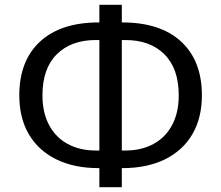

<svg xmlns="http://www.w3.org/2000/svg" viewBox="-20 -753 917 796"><path d="M392 23V-76L416 -56H389Q287 -56 213 -92.5Q139 -129 99.5 -196.5Q60 -264 60 -358Q60 -501 146 -580.5Q232 -660 389 -660H416L392 -640V-733H485V-640L460 -660H487Q645 -660 731 -580.5Q817 -501 817 -358Q817 -264 777.5 -196.5Q738 -129 664 -92.5Q590 -56 487 -56H460L485 -76V23ZM392 -110V-605L414 -587H377Q275 -587 215.5 -528Q156 -469 156 -358Q156 -286 183.5 -234.5Q211 -183 261 -156Q311 -129 377 -129H414ZM485 -110 462 -129H500Q566 -129 616 -156Q666 -183 693.5 -234.5Q721 -286 721 -358Q721 -469 661.5 -528Q602 -587 500 -587H462L485 -605Z"/></svg>

Font: Mulish Medium
Style: Regular
Weight: 500
Designer: Vernon Adams
Foundry: Vernon Adams
Version: Version 3.603; ttfautohint (v1.8.3)